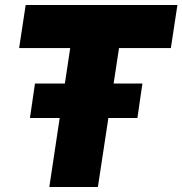

<svg xmlns="http://www.w3.org/2000/svg" viewBox="-20 -743 725 763"><path d="M99 -274 119 -411H546L526 -274ZM176 0 259 -552H56L82 -723H685L659 -552H453L369 0Z"/></svg>

Font: Public Sans Thin Black
Style: Italic
Weight: 900
Italic angle: -8°
Version: Version 2.001